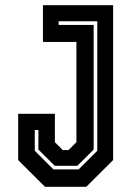

<svg xmlns="http://www.w3.org/2000/svg" viewBox="-20 -720 506 740"><path d="M153.5 0 50 -103V-281.5H191.5V-172L222 -141.5H244L274.5 -172V-558.5H145.5V-700H416V-103L312.5 0ZM186 -67H283L355 -139V-638H206V-624H341V-143.5L278 -81H191L128 -143.5V-219H114V-139Z"/></svg>

Font: Tourney Condensed Regular
Style: Bold
Weight: 700
Width: 3
Designer: Tyler Finck
Foundry: Etcetera Type Co
Version: Version 1.010; ttfautohint (v1.8.3)